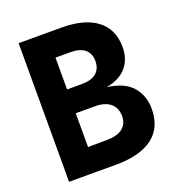

<svg xmlns="http://www.w3.org/2000/svg" viewBox="-129 -817 858 924"><g transform="rotate(-20 300.0 -355.0)"><path d="M68 0V-710H286Q405 -710 468.5 -661.5Q532 -613 532 -520Q532 -461 498 -420Q464 -379 394 -366Q481 -355 521.5 -309Q562 -263 562 -194Q562 -98 496.5 -49Q431 0 308 0ZM211 -421H286Q336 -421 361 -442.5Q386 -464 386 -503Q386 -542 361 -563Q336 -584 286 -584H211ZM211 -126 309 -127Q362 -127 389 -149Q416 -171 416 -210Q416 -252 388.5 -275.5Q361 -299 309 -299H211Z"/></g></svg>

Font: Geist Mono
Style: Bold
Weight: 700
Monospace: yes
Designer: Basement.studio, Andrés Briganti, Mateo Zaragoza
Foundry: Basement.studio, Vercel, Andrés Briganti, Guido Ferreyra, Mateo Zaragoza
Version: Version 1.500; ttfautohint (v1.8.4.7-5d5b)